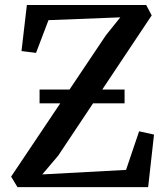

<svg xmlns="http://www.w3.org/2000/svg" viewBox="-20 -766 686 786"><path d="M51.5 0 25.5 -43 413.5 -621.5 472.5 -695 178.5 -683.5 127.5 -549.5 68 -557 90 -745.5H578.5L601 -703L218 -128.5L153 -52L496 -70.5L549.5 -228.5L610.5 -215L586.5 0ZM490 -399.5V-343H142V-399.5Z"/></svg>

Font: Merriweather 28pt Medium
Style: Regular
Weight: 500
Version: Version 2.100